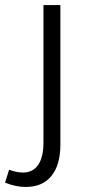

<svg xmlns="http://www.w3.org/2000/svg" viewBox="-77 -544 344 760"><path d="M11 139Q52 140 73.5 109.5Q95 79 95 20V-524H162V28Q162 109 126.5 152.5Q91 196 25 196Q-15 196 -57 179L-41 128Q-14 138 11 139Z"/></svg>

Font: Gontserrat Light
Style: Regular
Weight: 300
Designer: Julieta Ulanovsky
Foundry: Julieta Ulanovsky
Version: Version 6.001